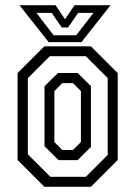

<svg xmlns="http://www.w3.org/2000/svg" viewBox="-20 -718 520 738"><path d="M150.5 0 47.5 -103V-437L150.5 -540H329.5L432.5 -437V-103L329.5 0ZM173.5 -38.5H310L394 -122.5V-418L310 -502H171.5L87 -417.5V-125ZM205 -102.5 151 -156V-386.5L203 -437.5H278.5L329.5 -387V-153.5L278.5 -102.5ZM219.5 -141.5H260.5L291 -172V-368L260.5 -398.5H219.5L189 -368V-172ZM167 -556 55 -698H193.5L230 -644L266.5 -698H405L293 -556ZM186 -582.5H273L339.5 -668.5H280.5L241.5 -612.5H217.5L178.5 -668.5H120Z"/></svg>

Font: Tourney Condensed
Style: Regular
Weight: 400
Width: 3
Designer: Tyler Finck
Foundry: Etcetera Type Co
Version: Version 1.010; ttfautohint (v1.8.3)